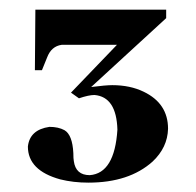

<svg xmlns="http://www.w3.org/2000/svg" viewBox="-20 -653 408 400"><path d="M326.2 -615.2V-632.8H53.7L52.7 -506.8H67.4L78.1 -533.2Q86.9 -556.6 108.4 -559.6Q114.3 -559.6 123 -559.6H223.6L127.9 -460L144.5 -448.2Q165 -455.1 176.8 -455.1Q222.7 -451.2 224.6 -382.8Q218.8 -292 167 -288.1Q137.7 -288.1 133.8 -317.4Q132.8 -322.3 132.8 -334Q130.9 -372.1 114.3 -381.8Q101.6 -388.7 83 -388.7Q42 -382.8 38.1 -347.7Q38.1 -297.9 105.5 -279.3Q132.8 -272.5 164.1 -272.5Q249 -272.5 297.9 -316.4Q329.1 -345.7 330.1 -384.8Q330.1 -437.5 279.3 -461.9Q251 -475.6 213.9 -475.6Q200.2 -475.6 169.9 -471.7Z"/></svg>

Font: Abhaya Libre ExtraBold
Style: Regular
Weight: 800
Designer: Pushpananda Ekanayake, Sol Matas, Pathum Egodawatta
Foundry: Mooniak
Version: Version 1.050 ; ttfautohint (v1.6)